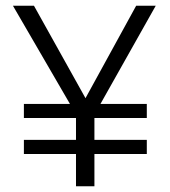

<svg xmlns="http://www.w3.org/2000/svg" viewBox="-20 -647 590 667"><path d="M63 -112V-161H244V-237H63V-286H223L25 -627H98L277 -306L453 -627H521L329 -286H490V-237H308V-161H490V-112H308V0H244V-112Z"/></svg>

Font: Blinker Light
Style: Regular
Weight: 300
Designer: Juergen Huber
Foundry: supertype
Version: Version 1.017;hotconv 1.0.117;makeotfexe 2.5.65602